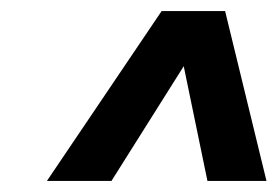

<svg xmlns="http://www.w3.org/2000/svg" viewBox="-20 -769 503 348"><path d="M65 -441 273 -749H388L463 -441H356L313 -649L182 -441Z"/></svg>

Font: Saira
Style: Bold Italic
Weight: 700
Italic angle: -12°
Designer: Hector Gatti with collaboration of the Omnibus-Type team
Foundry: Omnibus-Type
Version: Version 1.100; ttfautohint (v1.8.3)